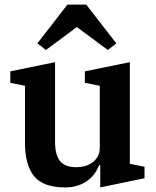

<svg xmlns="http://www.w3.org/2000/svg" viewBox="-20 -805 680 837"><path d="M264 12Q169 12 129 -36.5Q89 -85 89 -182V-431L25 -444V-494L220 -534V-188Q220 -129 242 -102.5Q264 -76 313 -76Q332 -76 350 -81Q368 -86 382.5 -96.5Q397 -107 406 -123Q415 -139 415 -161V-431L350 -444V-494L546 -534V-91L610 -78V-28L417 12V-85H412Q405 -66 392.5 -48.5Q380 -31 361.5 -17.5Q343 -4 319 4Q295 12 264 12ZM143 -616 274 -785H356L487 -616L450 -587L315 -687L180 -587Z"/></svg>

Font: IBM Plex Serif SemiBold
Style: Regular
Weight: 600
Designer: Mike Abbink, Paul van der Laan, Pieter van Rosmalen
Foundry: Bold Monday
Version: Version 2.5